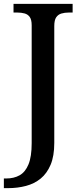

<svg xmlns="http://www.w3.org/2000/svg" viewBox="-34 -734 422 994"><path d="M-14 240V190H-2Q38 190 67.5 173.5Q97 157 113.5 117Q130 77 130 7V-603Q130 -632 120 -646Q110 -660 93 -664.5Q76 -669 57 -669H36V-714H342V-669H321Q301 -669 284 -664Q267 -659 257 -644.5Q247 -630 247 -599V6Q247 74 228 119Q209 164 176.5 190.5Q144 217 100.5 228.5Q57 240 8 240Z"/></svg>

Font: Noto Serif Thai Medium
Style: Regular
Weight: 500
Version: Version 2.001